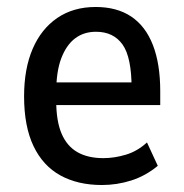

<svg xmlns="http://www.w3.org/2000/svg" viewBox="-20 -521 526 550"><path d="M272 9Q203 9 153 -18.5Q103 -46 76 -102.5Q49 -159 49 -245Q49 -324 73.5 -381Q98 -438 144 -469.5Q190 -501 254 -501Q315 -501 356 -473.5Q397 -446 418 -392Q439 -338 439 -260V-220H126V-285H371L357 -268Q357 -357 331 -393.5Q305 -430 255 -430Q220 -430 195 -411Q170 -392 155.5 -354Q141 -316 141 -256V-233Q141 -174 156.5 -138Q172 -102 202 -85Q232 -68 276 -68Q308 -68 341 -78Q374 -88 401 -113L432 -46Q397 -17 356 -4Q315 9 272 9Z"/></svg>

Font: Nunito Sans 10pt Condensed SemiBold
Style: Regular
Weight: 600
Width: 3
Designer: Vernon Adams
Foundry: Vernon Adams
Version: Version 3.101;gftools[0.9.27]